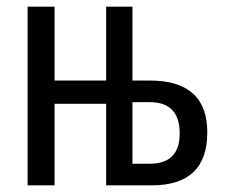

<svg xmlns="http://www.w3.org/2000/svg" viewBox="-20 -557 675 577"><path d="M430 -250Q520 -250 520 -156Q520 -65 430 -65H378V-250ZM378 -537H299V-315H144V-537H63V0H144V-245H299V0H436Q603 0 603 -159Q603 -315 430 -315H378Z"/></svg>

Font: Noto Sans Display Condensed
Style: Regular
Weight: 400
Width: 3
Designer: Monotype Design Team
Foundry: Monotype Imaging Inc.
Version: Version 1.900